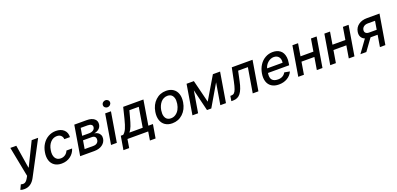

<svg xmlns="http://www.w3.org/2000/svg" viewBox="6 -1930 6843 3307"><g transform="rotate(-20 3427.5 -276.0)"><path d="M59.7 204.5Q13.5 204.5 -11.4 192.8L29.1 105.8Q56.8 114 79 112.2Q101.2 110.4 121.1 93.4Q141 76.3 160.9 40.8L180.8 5L73.9 -545.5H183.2L250.7 -121.1H256.4L465.2 -545.5H583.5L256.4 72.1Q186.4 204.5 59.7 204.5Z M815.3 11Q737.6 11 685.5 -25Q633.5 -61.1 613.8 -124.6Q594.1 -188.2 608 -270.2Q621.1 -353 662.8 -417.1Q704.5 -481.2 768.3 -516.9Q832 -552.6 908 -552.6Q1000.7 -552.6 1054.2 -502.3Q1107.6 -452.1 1102.6 -369.3H999.3Q997.2 -410.2 970 -436.6Q942.8 -463.1 894.5 -463.1Q827.1 -463.1 778.1 -411.4Q729 -359.7 715.2 -272.7Q699.9 -183.6 731.5 -131.2Q763.1 -78.8 831 -78.8Q876.8 -78.8 913 -103.7Q949.2 -128.6 966.6 -172.6H1070.3Q1046.5 -90.9 978.2 -40Q909.8 11 815.3 11Z M1155.2 0 1246.1 -545.5H1471.9Q1563.9 -545.5 1611.5 -506Q1659.1 -466.6 1648.1 -399.9Q1640.3 -353.3 1606 -324.8Q1571.7 -296.2 1518.1 -286.2Q1554.3 -282 1581.5 -264.7Q1608.7 -247.5 1622.3 -216.8Q1636 -186.1 1629.6 -147Q1618.3 -81 1561.1 -40.5Q1503.9 0 1415.8 0ZM1269.9 -88.8H1430.8Q1470.2 -88.8 1495.7 -107.8Q1521.3 -126.8 1526.3 -158.7Q1533 -197.1 1514.2 -218.8Q1495.4 -240.4 1456.3 -240.4H1295.5ZM1307.9 -318.2H1435Q1479.8 -318.2 1508.9 -337.2Q1538 -356.2 1543 -388.5Q1548.7 -419.7 1525.4 -437.7Q1502.1 -455.6 1457 -455.6H1331Z M1721.2 0 1812.1 -545.5H1918.3L1827.4 0ZM1887.1 -630.7Q1859.7 -630.7 1840.7 -649.3Q1821.7 -668 1823.2 -693.9Q1824.2 -720.2 1844.8 -738.8Q1865.4 -757.5 1893.1 -757.5Q1920.8 -757.5 1939.6 -738.8Q1958.5 -720.2 1957 -693.9Q1956 -668 1935.4 -649.3Q1914.8 -630.7 1887.1 -630.7Z M1891.3 157.3 1933.6 -92H1977.6Q2014.9 -121.4 2040 -177.9Q2065 -234.4 2092 -342L2142.4 -545.5H2513.1L2438.6 -92H2522.7L2480.5 157.3H2376.8L2402.3 0H2022.4L1996.4 157.3ZM2091.3 -92H2335.2L2394.9 -454.5H2222.7L2192.5 -342Q2167.6 -245.7 2144.9 -186.6Q2122.2 -127.5 2091.3 -92Z M2843.8 11Q2766.7 11 2714 -24.7Q2661.2 -60.4 2640.1 -125.2Q2619 -190 2632.8 -274.9Q2653.1 -400.6 2733.8 -476.6Q2814.6 -552.6 2928.3 -552.6Q3005.3 -552.6 3058.1 -516.9Q3110.8 -481.2 3131.9 -416.2Q3153.1 -351.2 3139.2 -265.6Q3118.6 -140.6 3037.8 -64.8Q2957 11 2843.8 11ZM2849.8 -78.1Q2899.1 -78.1 2938.7 -105.5Q2978.3 -132.8 3002 -176.5Q3025.6 -220.2 3034.4 -274.9Q3038.7 -305.8 3038.5 -333.8Q3038.4 -361.9 3030.4 -385.7Q3022.4 -409.4 3008.9 -426.8Q2995.4 -444.2 2973.2 -454Q2951 -463.8 2922.2 -463.8Q2884.9 -463.8 2852.8 -448Q2820.7 -432.2 2797.8 -404.8Q2774.9 -377.5 2759.6 -342.2Q2744.3 -306.8 2737.6 -266Q2733.3 -235.1 2733.5 -207.2Q2733.7 -179.3 2741.7 -155.7Q2749.6 -132.1 2763.1 -114.9Q2776.6 -97.7 2798.8 -87.9Q2821 -78.1 2849.8 -78.1Z M3541.2 -131.4 3786.6 -545.5H3918.7L3827.8 0H3724.4L3790.5 -395.2L3558.9 0H3480.1L3383.5 -397.4L3317.1 0H3213.4L3304.3 -545.5H3437.9Z M3926.5 0 3941.4 -92H3960.6Q3991.8 -92 4012.1 -110.3Q4032.3 -128.6 4048.8 -173.3Q4065.3 -218 4083.5 -304L4132.8 -545.5H4513.5L4422.6 0H4318.5L4394.5 -453.8H4215.9L4176.5 -268.5Q4147.4 -129.3 4097.5 -64.6Q4047.6 0 3960.6 0Z M4797.6 11Q4718 11 4665 -23.6Q4611.9 -58.2 4591.3 -121.6Q4570.7 -185 4584.9 -269.2Q4598.7 -352.3 4640.4 -416.7Q4682.2 -481.2 4745.6 -516.9Q4808.9 -552.6 4883.9 -552.6Q4922.2 -552.6 4955.1 -543Q4987.9 -533.4 5016 -512.8Q5044 -492.2 5060.9 -460Q5077.8 -427.9 5084.2 -382.6Q5090.6 -337.4 5079.9 -278.4L5073.9 -240.8H4685.4Q4671.9 -154.8 4705.1 -115.8Q4738.3 -76.7 4813.2 -76.7Q4860.1 -76.7 4895.6 -96.4Q4931.1 -116.1 4952.1 -154.5L5049.4 -136.4Q5019.5 -68.9 4952.8 -28.9Q4886 11 4797.6 11ZM4698.9 -320.3H4981.9Q4992.5 -383.5 4962 -424.2Q4931.5 -464.8 4870 -464.8Q4839.8 -464.8 4810.7 -452.2Q4781.6 -439.6 4759.2 -419.2Q4736.9 -398.8 4720.7 -372.9Q4704.5 -346.9 4698.9 -320.3Z M5347.7 -545.5 5310 -318.5H5546.5L5584.2 -545.5H5687.9L5596.9 0H5493.3L5530.9 -226.6H5294.4L5256.7 0H5153.1L5244 -545.5Z M5933.6 -545.5 5896 -318.5H6132.5L6170.1 -545.5H6273.8L6182.9 0H6079.2L6116.8 -226.6H5880.3L5842.7 0H5739L5829.9 -545.5Z M6649.9 0 6685.4 -213.4H6555.4L6400.6 0H6291.9L6457.4 -228.7Q6411.2 -247.2 6391.2 -285.7Q6371.1 -324.2 6380 -377.8Q6392.4 -455.3 6454.2 -500.4Q6516 -545.5 6610.1 -545.5H6840.6L6749.6 0ZM6699.6 -299.4 6725.5 -454.9H6594.8Q6548.7 -454.9 6519 -433.4Q6489.3 -411.9 6483.7 -376.4Q6477.6 -341.3 6498.2 -320.3Q6518.8 -299.4 6561.8 -299.4Z"/></g></svg>

Font: Karasuma Gothic
Style: Medium Italic
Weight: 500
Italic angle: 9.39998°
Designer: Rasmus Andersson / Ryoko Nishizuka
Foundry: Genbu
Version: Version 1.00